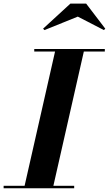

<svg xmlns="http://www.w3.org/2000/svg" viewBox="-62 -1014 588 1034"><path d="M357 -924.5 177.5 -852 170 -859.5 317 -994.5H402L505 -859.5L497.5 -852ZM-42.5 -13.5H70.5L234.5 -736.5H122.5V-750H502.5V-736.5H389.5L225.5 -13.5H337.5V0H-42.5Z"/></svg>

Font: Bodoni* 16pt
Style: Bold Italic
Weight: 700
Italic angle: -13°
Version: Version 2.3